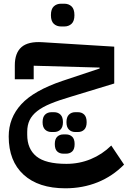

<svg xmlns="http://www.w3.org/2000/svg" viewBox="-20 -713 690 1037"><path d="M333 304Q188 304 107.5 230.5Q27 157 27 24Q27 -76 95 -150Q163 -224 317 -276L518 -343V-348L162 -358V-285H60V-360Q60 -427 96 -458.5Q132 -490 209 -485L597 -461V-262L364 -191Q299 -172 254 -153.5Q209 -135 181 -113Q153 -91 140 -64Q127 -37 127 -1V15Q127 91 176.5 131.5Q226 172 339 172Q408 172 470 146.5Q532 121 581 73L650 176Q588 239 507.5 271.5Q427 304 333 304ZM386 0Q366 0 352.5 -13Q339 -26 339 -53Q339 -81 352.5 -94Q366 -107 386 -107H401Q422 -107 435 -94Q448 -81 448 -53Q448 -26 435 -13Q422 0 401 0ZM322 117Q302 117 289 105Q276 93 276 65Q276 38 289 25.5Q302 13 322 13H337Q357 13 370 25.5Q383 38 383 65Q383 93 370 105Q357 117 337 117ZM258 0Q237 0 223.5 -13Q210 -26 210 -53Q210 -81 223.5 -94Q237 -107 258 -107H272Q293 -107 306.5 -94Q320 -81 320 -53Q320 -26 306.5 -13Q293 0 272 0ZM310 -570Q286 -570 270.5 -584.5Q255 -599 255 -631Q255 -664 270.5 -678.5Q286 -693 310 -693H327Q351 -693 366.5 -678.5Q382 -664 382 -631Q382 -599 366.5 -584.5Q351 -570 327 -570Z"/></svg>

Font: IBM Plex Arabic SemiBold
Style: Regular
Weight: 600
Designer: Mike Abbink, Paul van der Laan, Pieter van Rosmalen, Wael Morcos, Khajak Apelian
Foundry: Bold Monday
Version: Version 1.0